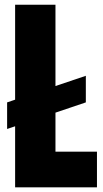

<svg xmlns="http://www.w3.org/2000/svg" viewBox="-20 -798 437 818"><path d="M44.4 0V-777.8H216.3V-151.9H393.1V0ZM10.3 -248.5V-361.8L345.7 -475.1V-361.8Z"/></svg>

Font: Anton
Style: Regular
Weight: 400
Foundry: vernon adams
Version: Version 1.000